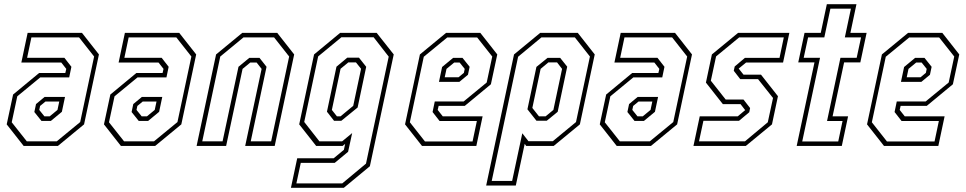

<svg xmlns="http://www.w3.org/2000/svg" viewBox="-20 -697 4614 917"><path d="M93 0 12 -103 42.5 -245.5 167 -348.5H292L296.5 -368L272.5 -398.5H82L112 -540H371.5L452.5 -437L381.5 -103L256.5 0ZM108 -22H251L363 -114L429.5 -427L357.5 -518.5H130L109.5 -421H287.5L321 -378L310.5 -327.5H172.5L62.5 -237L36 -113ZM178 -119.5 144 -162 152 -200 193 -234H290.5L275.5 -163L223 -119.5ZM192 -141.5H217.5L254.5 -172L263 -212H197L171.5 -191L167.5 -172Z M557.5 0 476.5 -103 507 -245.5 631.5 -348.5H756.5L761 -368L737 -398.5H546.5L576.5 -540H836L917 -437L846 -103L721 0ZM572.5 -22H715.5L827.5 -114L894 -427L822 -518.5H594.5L574 -421H752L785.5 -378L775 -327.5H637L527 -237L500.5 -113ZM642.5 -119.5 608.5 -162 616.5 -200 657.5 -234H755L740 -163L687.5 -119.5ZM656.5 -141.5H682L719 -172L727.5 -212H661.5L636 -191L632 -172Z M919 0 1012 -437 1137 -540H1304L1385 -437L1292 0H1151L1229.5 -368L1205.5 -398.5H1175.5L1138.5 -368L1060 0ZM946 -22H1043L1119 -378L1170.5 -420.5H1219.5L1253 -378L1177.5 -22H1275L1361 -427L1289 -518.5H1143L1032 -427Z M1369.5 200 1399.5 59H1573.5L1622.5 18.5L1628.5 -10L1616.5 0H1490L1409 -103L1480 -437L1604.5 -540H1779L1860.5 -437L1746.5 97L1622 200ZM1395.5 179H1614.5L1728 84.5L1836.5 -426.5L1764.5 -519H1610.5L1499.5 -427.5L1433 -114.5L1505.5 -22H1614L1662 -61.5L1642.5 28L1578.5 81H1416.5ZM1575.5 -120 1541.5 -163.5 1587 -378.5 1638.5 -421.5H1694.5L1729 -378L1688 -183.5L1610 -120ZM1589 -141.5H1606.5L1667 -191.5L1704.5 -368.5L1680 -399H1643.5L1606.5 -368.5L1565 -172Z M2274 -540 2355 -437 2324.5 -294.5 2200 -191.5H2075L2070.5 -172L2094.5 -141.5H2285L2255 0H1995.5L1914.5 -103L1985.5 -437L2110.5 -540ZM2259 -518H2116L2004 -426L1937.5 -113L2009.5 -21.5H2237L2257.5 -119H2079.5L2046 -162L2056.5 -212.5H2194.5L2304.5 -303L2331 -427ZM2189 -420.5 2223 -378 2215 -340 2174 -306H2076.5L2091.5 -377L2144 -420.5ZM2175 -398.5H2149.5L2112.5 -368L2104 -328H2170L2195.5 -349L2199.5 -368Z M2302 189 2435 -437 2560 -540H2739.5L2820.5 -437L2749.5 -103L2624.5 0H2493L2486 -10L2443.5 189ZM2328.5 167H2426L2474.5 -60.5L2504 -22.5H2620L2731 -114L2797.5 -427L2725.5 -518.5H2566L2454.5 -426ZM2542 -120.5 2499 -175 2542 -377.5 2595 -420.5H2655.5L2689 -378.5L2643.5 -163L2591.5 -120.5ZM2554 -141.5H2586L2623 -172L2664.5 -368L2640.5 -399H2599L2562 -368L2522.5 -181.5Z M2925.5 0 2844.5 -103 2875 -245.5 2999.5 -348.5H3124.5L3129 -368L3105 -398.5H2914.5L2944.5 -540H3204L3285 -437L3214 -103L3089 0ZM2940.5 -22H3083.5L3195.5 -114L3262 -427L3190 -518.5H2962.5L2942 -421H3120L3153.5 -378L3143 -327.5H3005L2895 -237L2868.5 -113ZM3010.5 -119.5 2976.5 -162 2984.5 -200 3025.5 -234H3123L3108 -163L3055.5 -119.5ZM3024.5 -141.5H3050L3087 -172L3095.5 -212H3029.5L3004 -191L3000 -172Z M3292 0 3322 -141.5H3503.5L3539 -171L3517 -199.5H3432.5L3351.5 -302.5L3380 -437L3505 -540H3750L3720 -398.5H3543.5L3508 -369.5L3531 -340.5H3614.5L3695.5 -237.5L3667 -103L3542 0ZM3318.5 -22H3538L3647 -113L3672 -229L3600.5 -319H3515.5L3484.5 -359L3489 -379.5L3537.5 -420.5H3703L3723.5 -518.5H3510.5L3400 -427.5L3375 -311.5L3446 -221.5H3531L3562.5 -181L3558.5 -161L3509.5 -120H3339.5Z M3785 0 3870 -399H3792.5L3822.5 -540H3900L3929 -677H4070.5L4041.5 -540H4119L4089 -399H4011.5L3956.5 -141.5H4030.5L4000.5 0ZM3811.5 -21.5H3983.5L4004 -119H3930L3994 -421H4071.5L4092.5 -518.5H4015L4044 -655.5H3946L3917 -518.5H3839.5L3818.5 -421H3896.5Z M4480.5 -540 4561.5 -437 4531 -294.5 4406.5 -191.5H4281.5L4277 -172L4301 -141.5H4491.5L4461.5 0H4202L4121 -103L4192 -437L4317 -540ZM4465.5 -518H4322.5L4210.5 -426L4144 -113L4216 -21.5H4443.5L4464 -119H4286L4252.5 -162L4263 -212.5H4401L4511 -303L4537.5 -427ZM4395.5 -420.5 4429.5 -378 4421.5 -340 4380.5 -306H4283L4298 -377L4350.5 -420.5ZM4381.5 -398.5H4356L4319 -368L4310.5 -328H4376.5L4402 -349L4406 -368Z"/></svg>

Font: Tourney Condensed ExtraLight
Style: Italic
Weight: 200
Width: 3
Italic angle: -12°
Designer: Tyler Finck
Foundry: Etcetera Type Co
Version: Version 1.010; ttfautohint (v1.8.3)